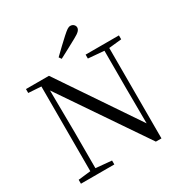

<svg xmlns="http://www.w3.org/2000/svg" viewBox="-212 -1108 1220 1277"><g transform="rotate(-30 398.0 -469.0)"><path d="M336.2 -802Q364.1 -829.3 392.1 -855.9Q420.1 -882.5 445.7 -905.7Q469.4 -927 482.5 -935.9Q495.7 -944.8 507.6 -944.8Q523.1 -944.8 533.1 -935Q543 -925.2 543 -912.4Q543 -899.7 531.2 -887Q519.4 -874.4 488.9 -858.2Q454.6 -839.2 419.4 -820.5Q384.2 -801.8 349.1 -783.2ZM44.5 0V-30.1L150.3 -42.1H171.8L300.9 -30.1V0ZM140.1 0V-704.6H175.7L179.5 -319.3V0ZM500.6 -698V-728H756.5V-698L651.5 -686.9H630.9ZM616.1 6.7 166.9 -653.8 164.7 -655.5 140.7 -691.6 42.6 -698V-728H219.1L641.4 -102.9L623.8 -96.7L622.1 -395.1V-728H659V6.7Z"/></g></svg>

Font: Noto Serif HK ExtraLight
Style: Regular
Weight: 200
Designer: Ryoko NISHIZUKA 西塚涼子 (kana & ideographs); Frank Grießhammer (Latin, Greek & Cyrillic); Wenlong ZHANG 张文龙 (bopomofo); San
Foundry: Adobe
Version: Version 2.002-H1;hotconv 1.1.0;makeotfexe 2.6.0